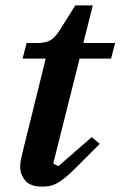

<svg xmlns="http://www.w3.org/2000/svg" viewBox="-20 -682 448 714"><path d="M137 12Q92 12 73.5 -11Q55 -34 55 -62Q55 -75 58 -90Q61 -105 64 -116L150 -464H64L79 -522H117Q151 -522 168.5 -533Q186 -544 203 -571L260 -662H325L290 -522H408L393 -464H276L178 -74L197 -64L321 -172L351 -147L262 -58Q240 -36 223 -22Q206 -8 192 -0.5Q178 7 164.5 9.5Q151 12 137 12Z"/></svg>

Font: IBM Plex Serif SmBld
Style: Italic
Weight: 600
Italic angle: -14°
Designer: Mike Abbink, Paul van der Laan, Pieter van Rosmalen
Foundry: Bold Monday
Version: Version 3.001